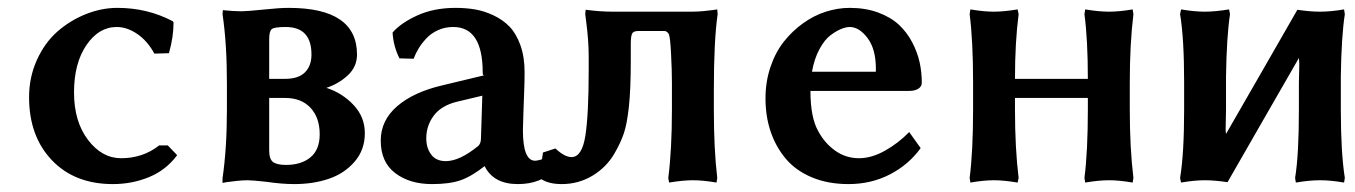

<svg xmlns="http://www.w3.org/2000/svg" viewBox="-20 -460 3457 490"><path d="M277.8 -391.1Q231.9 -391.1 200.4 -344.7Q168.9 -298.3 168.9 -224.1Q168.9 -149.9 204.6 -103Q240.2 -56.2 289.1 -56.2Q344.7 -56.2 386.2 -88.9H408.2L432.1 -64Q403.8 -25.9 360.6 -8.1Q317.4 9.8 268.1 9.8Q170.4 9.8 112.3 -51.3Q54.2 -112.3 54.2 -211.9Q54.2 -262.7 74 -306.6Q93.8 -350.6 126.2 -379.2Q158.7 -407.7 198.7 -423.8Q238.8 -439.9 279.8 -439.9Q356.4 -439.9 420.9 -405.8L422.9 -402.8Q422.9 -365.2 411.1 -324.2L374 -323.2Q356 -356 330.1 -373.5Q304.2 -391.1 277.8 -391.1Z M667 -258.8H708Q741.7 -258.8 758.3 -275.4Q774.9 -292 774.9 -320.8Q774.9 -391.1 709 -391.1Q679.7 -391.1 673.3 -385.5Q667 -379.9 667 -359.9ZM667 -210V-76.2Q667 -53.7 677 -46.4Q687 -39.1 710 -39.1Q749 -39.1 772.5 -58.6Q795.9 -78.1 795.9 -117.2Q795.9 -159.7 772.5 -184.8Q749 -210 708 -210ZM731 9.8Q699.2 9.8 659.2 3.9Q623 0 611.8 0Q600.1 0 584.2 1.7Q568.4 3.4 558.1 4.9L547.9 6.8V-4.9Q559.1 -81.5 559.1 -180.2V-247.1Q559.1 -349.6 547.9 -423.8L548.8 -434.1Q575.7 -431.2 596.2 -431.2Q609.9 -431.2 657.2 -436Q693.4 -439.9 716.8 -439.9Q891.1 -439.9 891.1 -320.8Q891.1 -289.6 867.7 -267.8Q844.2 -246.1 813 -235.8Q853.5 -222.7 882.3 -192.1Q911.1 -161.6 911.1 -120.1Q911.1 -77.6 885 -47.4Q858.9 -17.1 819.1 -3.7Q779.3 9.8 731 9.8Z M1210.9 -215.8 1145.5 -200.2Q1106 -190.4 1086.9 -164.8Q1067.9 -139.2 1067.9 -106.9Q1067.9 -82.5 1080.3 -65.7Q1092.8 -48.8 1117.7 -48.8Q1152.8 -48.8 1199.7 -86.9Q1207.5 -92.8 1207.5 -107.9ZM1301.8 9.8Q1239.3 9.8 1216.8 -36.1Q1183.6 -9.8 1155.5 0Q1127.4 9.8 1082.5 9.8Q1025.4 9.8 988.5 -18.3Q951.7 -46.4 951.7 -101.1Q951.7 -152.8 993.7 -189Q1035.6 -225.1 1108.9 -242.2L1216.8 -268.1H1214.8Q1211.9 -268.1 1211.9 -274.9Q1211.9 -391.1 1136.7 -391.1Q1115.7 -391.1 1097.9 -383.1Q1080.1 -375 1067.9 -361.8Q1055.7 -348.6 1048.1 -335.9Q1040.5 -323.2 1035.6 -310.1L999.5 -311Q983.9 -341.8 981.9 -377Q1002.9 -401.4 1045.2 -420.7Q1087.4 -439.9 1142.6 -439.9Q1168.9 -439.9 1192.1 -436Q1215.3 -432.1 1239.3 -420.9Q1263.2 -409.7 1280.3 -392.1Q1297.4 -374.5 1308.1 -344.7Q1318.8 -314.9 1318.8 -275.9Q1318.8 -252.9 1317.9 -231Q1317.4 -214.4 1315.9 -175.8Q1314.5 -137.2 1314.5 -127.9Q1314.5 -49.8 1345.7 -49.8Q1355.5 -49.8 1384.8 -61L1394.5 -25.9Q1359.9 9.8 1301.8 9.8Z M1748.5 0Q1723.1 0 1687.5 5.9L1685.5 -5.9Q1694.8 -78.1 1694.8 -181.2V-249Q1694.8 -279.8 1692.6 -322.3Q1690.4 -364.7 1687.5 -370.1H1688.5Q1683.1 -380.9 1675.8 -380.9H1608.9Q1596.2 -380.9 1593 -373.8Q1589.8 -366.7 1589.8 -347.2V-304.2Q1589.8 -232.4 1585 -187.7Q1580.1 -143.1 1572 -119.4Q1564 -95.7 1547.9 -67.9Q1527.8 -33.2 1492.2 -11.7Q1456.5 9.8 1413.6 9.8Q1379.4 9.8 1359.9 -3.9L1358.9 -6.8Q1360.4 -36.6 1365.7 -70.8L1397.5 -81.1Q1420.9 -59.1 1438.5 -59.1Q1465.3 -59.1 1473.9 -113.5Q1482.4 -168 1482.4 -280.8V-316.9Q1482.4 -356.9 1475.6 -408.2Q1475.1 -410.2 1474.6 -415.8Q1474.1 -421.4 1473.6 -423.8L1474.6 -435.1Q1511.2 -430.2 1544.4 -430.2H1745.6Q1758.8 -430.2 1775.1 -431.6Q1791.5 -433.1 1801.3 -434.6L1810.5 -436L1811.5 -423.8Q1801.8 -357.4 1801.8 -230V-181.2Q1801.8 -78.1 1810.5 -5.9L1808.6 5.9Q1774.4 0 1748.5 0Z M2052.2 -276.9H2215.3V-285.2Q2215.3 -334.5 2194.1 -362.8Q2172.9 -391.1 2148.4 -391.1Q2139.2 -391.1 2127 -386.2Q2114.7 -381.3 2099.6 -370.1Q2084.5 -358.9 2071.3 -334.5Q2058.1 -310.1 2052.2 -276.9ZM2300.3 -123 2329.6 -82Q2299.3 -40 2251.5 -15.1Q2203.6 9.8 2145.5 9.8Q2093.3 9.8 2052.2 -7.3Q2011.2 -24.4 1985.6 -54.7Q1960 -85 1946.8 -124Q1933.6 -163.1 1933.6 -209Q1933.6 -251.5 1946.3 -289.1Q1959 -326.7 1980.5 -353.8Q2002 -380.9 2029.5 -400.6Q2057.1 -420.4 2087.6 -430.2Q2118.2 -439.9 2148.4 -439.9Q2189 -439.9 2221.2 -428Q2253.4 -416 2273.9 -397Q2294.4 -377.9 2307.9 -352.3Q2321.3 -326.7 2326.9 -301.3Q2332.5 -275.9 2332.5 -249Q2332.5 -239.3 2323.7 -233.6Q2314.9 -228 2300.3 -228H2048.3Q2048.3 -159.7 2068.4 -125Q2084.5 -94.7 2111.6 -75.4Q2138.7 -56.2 2172.4 -56.2Q2204.1 -56.2 2238.5 -75.4Q2272.9 -94.7 2300.3 -123Z M2756.3 -181.2V-210H2570.3V-181.2Q2570.3 -82 2579.6 -5.9L2577.1 5.9Q2541.5 0 2516.6 0Q2490.7 0 2456.5 5.9L2454.6 -5.9Q2463.4 -74.2 2463.4 -181.2V-249Q2463.4 -355.5 2454.6 -423.8L2456.5 -436Q2490.7 -430.2 2516.6 -430.2Q2541.5 -430.2 2577.1 -436L2579.6 -423.8Q2570.3 -351.6 2570.3 -258.8H2756.3Q2756.3 -358.4 2747.6 -423.8L2749.5 -436Q2784.2 -430.2 2810.5 -430.2Q2836.4 -430.2 2870.6 -436L2872.6 -423.8Q2863.3 -347.7 2863.3 -249V-181.2Q2863.3 -82 2872.6 -5.9L2870.6 5.9Q2836.4 0 2810.5 0Q2784.2 0 2749.5 5.9L2747.6 -5.9Q2756.3 -74.2 2756.3 -181.2Z M3002 -250Q3002 -361.8 2991.7 -423.8L2994.1 -436Q3028.3 -430.2 3054.7 -430.2Q3081.1 -430.2 3116.7 -436L3119.1 -423.8Q3110.4 -366.2 3108.9 -265.1V-180.2Q3108.9 -163.6 3108.2 -145.3Q3107.4 -127 3108.9 -118.2Q3142.6 -176.3 3204.8 -284.9Q3267.1 -393.6 3291 -435.1Q3322.8 -430.2 3349.1 -430.2Q3376 -430.2 3410.2 -436L3412.1 -423.8Q3403.3 -366.2 3401.9 -265.1V-180.2Q3401.9 -71.3 3412.1 -5.9L3410.2 5.9Q3376 0 3349.1 0Q3321.3 0 3287.1 5.9L3285.2 -5.9Q3294.9 -64.9 3294.9 -180.2V-250Q3294.9 -264.6 3295.7 -283.7Q3296.4 -302.7 3294.9 -312Q3261.2 -253.9 3199 -145.3Q3136.7 -36.6 3112.8 4.9Q3079.6 0 3054.7 0Q3028.3 0 2994.1 5.9L2991.7 -5.9Q3002 -67.9 3002 -180.2Z"/></svg>

Font: Linear Smooth
Style: Bold
Weight: 700
Designer: Philipp H. Poll, Flanker
Foundry: Philipp H. Poll, reworked by Flanker
Version: Version 1.061 | FøM Fix